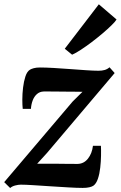

<svg xmlns="http://www.w3.org/2000/svg" viewBox="-31 -886 576 916"><path d="M362.5 -448Q348.5 -448.5 329 -448.5Q309.5 -448.5 287.8 -448.8Q266 -449 244.8 -449.2Q223.5 -449.5 206 -449.5Q188.5 -449.5 178 -449.5Q158.5 -449 145.2 -437.2Q132 -425.5 125 -407Q118 -388.5 116.5 -366.5H77.5Q75.5 -383.5 75.5 -411Q75.5 -438.5 79 -468Q82.5 -497.5 90.2 -521.2Q98 -545 112 -553.5Q117.5 -557 129.5 -560.5Q141.5 -564 159.5 -564Q186.5 -564 224.5 -561.8Q262.5 -559.5 303.2 -556.5Q344 -553.5 380.2 -551Q416.5 -548.5 439 -548.5Q455.5 -548.5 468.5 -552.2Q481.5 -556 491.5 -565L516 -537.5L193 -156L146.5 -105Q166.5 -105 191 -105Q215.5 -105 241.5 -104.8Q267.5 -104.5 292.8 -104.2Q318 -104 339 -104Q369 -104.5 388.5 -129Q408 -153.5 412.5 -190.5H450.5Q451.5 -171.5 451 -143.5Q450.5 -115.5 447.2 -86Q444 -56.5 436 -33Q428 -9.5 414.5 0Q408 4.5 395.2 7.5Q382.5 10.5 363.5 10.5Q335.5 10.5 294.5 8Q253.5 5.5 210 2.8Q166.5 0 128.8 -2.5Q91 -5 68 -5Q56.5 -5 41.8 -1.2Q27 2.5 17.5 11L-11 -17L315.5 -401.5ZM278 -653.5 440.5 -865.5 525 -793Q519 -783 501.2 -765.5Q483.5 -748 458.8 -727Q434 -706 407 -685.5Q380 -665 355.2 -648.8Q330.5 -632.5 313 -625Z"/></svg>

Font: Merriweather 24pt
Style: Bold Italic
Weight: 700
Italic angle: -7.8°
Designer: Eben Sorkin
Foundry: Eben Sorkin
Version: Version 2.101